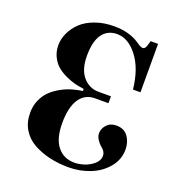

<svg xmlns="http://www.w3.org/2000/svg" viewBox="-135 -840 897 969"><g transform="rotate(20 314.0 -356.0)"><path d="M64 -175Q64 -212 77.5 -243Q91 -274 112.5 -295Q134 -316 162.5 -332Q191 -348 219.5 -356.5Q248 -365 277 -369V-380Q253 -383 230 -388.5Q207 -394 178.5 -407Q150 -420 129.5 -437Q109 -454 95 -482Q81 -510 81 -544Q81 -578 96.5 -611Q112 -644 140 -670.5Q168 -697 213.5 -713.5Q259 -730 315 -730Q396 -730 451 -693Q474 -676 486 -676Q499 -676 505 -698L512 -722H552V-462H512Q500 -571 451 -634.5Q402 -698 342 -698Q291 -698 263 -659.5Q235 -621 235 -543Q235 -470 268.5 -431Q302 -392 352 -392H419V-355H347Q293 -355 263.5 -310.5Q234 -266 234 -181Q234 -98 268 -56Q302 -14 359 -14Q383 -14 410.5 -22.5Q438 -31 461 -50.5Q484 -70 484 -96Q484 -117 462 -135Q448 -146 437 -163Q426 -180 426 -196Q426 -222 445 -242.5Q464 -263 496 -263Q538 -263 559 -233.5Q580 -204 580 -164Q580 -110 544.5 -67.5Q509 -25 454.5 -3.5Q400 18 340 18Q285 18 237.5 7Q190 -4 150 -26Q110 -48 87 -86Q64 -124 64 -175Z"/></g></svg>

Font: Old Standard TT
Style: Bold
Weight: 700
Designer: Alexey Kryukov <alexios@thessalonica.org.ru>
Version: Version 2.2